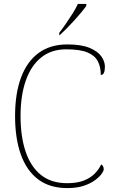

<svg xmlns="http://www.w3.org/2000/svg" viewBox="-20 -951 590 981"><path d="M324 10Q234 10 175 -34.5Q116 -79 86.5 -161.5Q57 -244 57 -358Q57 -473 87.5 -555Q118 -637 177.5 -680.5Q237 -724 324 -724Q394 -724 436 -707Q478 -690 497 -664Q516 -638 516 -610Q516 -590 511 -579Q506 -568 495 -568Q495 -609 479.5 -638.5Q464 -668 426 -683.5Q388 -699 318 -699Q242 -699 190 -657Q138 -615 111.5 -538.5Q85 -462 85 -358Q85 -253 111 -176Q137 -99 189.5 -57Q242 -15 323 -15Q373 -15 407 -28Q441 -41 463 -63Q485 -85 497 -111Q504 -107 507 -100.5Q510 -94 510 -86Q510 -78 499 -62.5Q488 -47 465 -30Q442 -13 407 -1.5Q372 10 324 10ZM283 -784Q298 -803 316 -829Q334 -855 351 -882Q368 -909 378 -931H421V-921Q412 -908 395.5 -888Q379 -868 359 -846Q339 -824 319.5 -804.5Q300 -785 285 -771H283Z"/></svg>

Font: Noto Serif Hebrew Thin
Style: Regular
Weight: 250
Version: Version 2.003